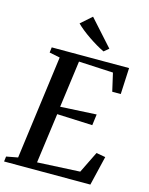

<svg xmlns="http://www.w3.org/2000/svg" viewBox="-150 -1076 904 1164"><g transform="rotate(15 302.0 -494.0)"><path d="M-8 0 -4 -32 68 -45.5 154.5 -696 88 -709.5 92 -743H577.5L569.5 -578H516L490 -691.5L274 -702.5L234.5 -408.5L460.5 -420.5L451.5 -351L229 -360.5L186.5 -46.5L454 -60L520 -194.5L577.5 -184.5L533.5 0ZM401.5 -800.5Q380 -810.5 354.5 -825.5Q329 -840.5 303.2 -858Q277.5 -875.5 255 -893.5Q232.5 -911.5 217.5 -927L286 -987.5L431.5 -825.5Z"/></g></svg>

Font: Merriweather 72pt Medium
Style: Italic
Weight: 500
Italic angle: -7.8°
Version: Version 2.101